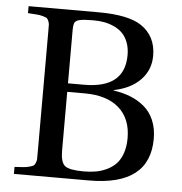

<svg xmlns="http://www.w3.org/2000/svg" viewBox="-51 -741 747 789"><g transform="rotate(5 323.0 -346.0)"><path d="M35.2 0V-28.8Q60.5 -30.3 72.8 -31.2Q85 -32.2 97.2 -35.6Q109.4 -39.1 113.3 -41.7Q117.2 -44.4 120.8 -52.7Q124.5 -61 124.8 -68.6Q125 -76.2 125 -92.8V-599.1Q125 -615.7 124.8 -623.3Q124.5 -630.9 120.8 -639.2Q117.2 -647.5 113.3 -650.1Q109.4 -652.8 97.2 -656.2Q85 -659.7 72.8 -660.6Q60.5 -661.6 35.2 -663.1V-691.9H324.2Q446.3 -691.9 501 -655.8Q563 -614.3 563 -533.2Q563 -475.1 523.7 -434.1Q484.4 -393.1 414.1 -378.9V-377Q452.1 -371.6 483.6 -359.1Q515.1 -346.7 540.8 -325.2Q566.4 -303.7 580.8 -270.3Q595.2 -236.8 595.2 -193.8Q595.2 0 345.2 0ZM224.1 -111.8Q224.1 -64.9 242.2 -50Q260.3 -35.2 319.8 -35.2Q347.2 -35.2 370.4 -39.3Q393.6 -43.5 415.8 -54.2Q438 -64.9 453.6 -81.5Q469.2 -98.1 478.5 -125.2Q487.8 -152.3 487.8 -187Q487.8 -267.1 438 -311Q388.2 -355 295.9 -355H224.1ZM224.1 -390.1H291Q458 -390.1 458 -526.9Q458 -556.6 449 -579.8Q439.9 -603 425.3 -617.4Q410.6 -631.8 390.4 -640.9Q370.1 -649.9 349.4 -653.6Q328.6 -657.2 305.2 -657.2Q265.1 -657.2 248.8 -653.1Q232.4 -648.9 228.3 -639.9Q224.1 -630.9 224.1 -606.9Z"/></g></svg>

Font: Heuristica
Style: Regular
Weight: 400
Version: Version 1.0.2